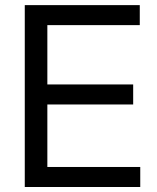

<svg xmlns="http://www.w3.org/2000/svg" viewBox="-20 -748 629 768"><path d="M79.1 0V-727.5H539.1V-647.5H169.4V-410.2H512.7V-330.1H169.4V-80.1H541V0Z"/></svg>

Font: Inter 24pt
Style: Regular
Weight: 400
Designer: Rasmus Andersson
Foundry: rsms
Version: Version 4.001;git-66647c0bb